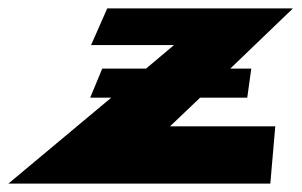

<svg xmlns="http://www.w3.org/2000/svg" viewBox="-45 -436 718 456"><path d="M430.2 -204H542.2L551.8 -273H501.8L650.7 -416H209.7L171.3 -329H368.3L301.8 -273H197.8L169.2 -204H219.2L-25 0H597L608.8 -136H358.8Z"/></svg>

Font: Hussar Milosc
Style: Obl
Weight: 700
Foundry: Cannot Into Space Fonts
Version: Version 1.02